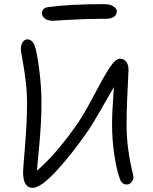

<svg xmlns="http://www.w3.org/2000/svg" viewBox="-20 -906 737 922"><path d="M233.9 -806.2Q209.5 -806.2 195.3 -817.1Q181.2 -828.1 181.2 -842.8Q181.2 -853 188.5 -861.6Q195.8 -870.1 212.9 -872.1Q320.3 -886.2 477.1 -886.2Q508.8 -886.2 524.9 -875.2Q541 -864.3 541 -852.1Q541 -835.4 527.6 -825.7Q514.2 -815.9 490.2 -815.9Q393.6 -815.9 314.9 -811Q236.3 -806.2 233.9 -806.2ZM136.2 -3.9Q90.8 -3.9 90.8 -80.1Q90.8 -90.3 100.3 -207Q109.9 -323.7 109.9 -411.1Q109.9 -465.8 102.5 -523.7Q95.2 -581.5 87.6 -620.8Q80.1 -660.2 80.1 -669.9Q80.1 -688 88.4 -702.4Q96.7 -716.8 110.8 -716.8Q135.7 -716.8 147 -685.1Q157.2 -657.7 168.2 -573.5Q179.2 -489.3 179.2 -411.1Q179.2 -322.3 168.5 -208Q157.7 -93.8 157.2 -85.9Q255.9 -171.9 357.9 -320.8Q390.1 -370.1 434.3 -454.3Q478.5 -538.6 506.6 -581.3Q534.7 -624 556.2 -624Q575.2 -624 586.2 -609.4Q597.2 -594.7 597.2 -571.8Q597.2 -566.4 595 -523.9Q592.8 -481.4 590.3 -420.7Q587.9 -359.9 587.9 -310.1Q587.9 -242.7 596.2 -184.6Q604.5 -126.5 612.8 -93.5Q621.1 -60.5 621.1 -55.2Q621.1 -42 611.3 -31Q601.6 -20 588.9 -20Q565.9 -20 556.2 -44.9Q540 -88.9 529.1 -161.4Q518.1 -233.9 518.1 -310.1Q518.1 -368.2 526.9 -487.8Q436 -328.6 409.2 -287.1Q325.7 -166 250.7 -85Q175.8 -3.9 136.2 -3.9Z"/></svg>

Font: Shantell Sans Irregular
Style: Regular
Weight: 300
Designer: Stephen Nixon, Anya Danilova, Shantell Martin
Foundry: Arrow Type
Version: Version 1.006;[9816181b4]